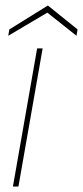

<svg xmlns="http://www.w3.org/2000/svg" viewBox="-20 -678 302 698"><path d="M27 0 115 -502H135L47 0ZM10 -548 14 -571 154 -658 262 -571 258 -548 152 -632Z"/></svg>

Font: DM Sans 16pt Thin
Style: Italic
Weight: 250
Italic angle: -10°
Version: Version 4.004;gftools[0.9.30]